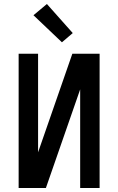

<svg xmlns="http://www.w3.org/2000/svg" viewBox="-20 -938 590 958"><path d="M209 0H73V-670H170V-178L341 -670H477V0H380V-492ZM289 -727 147 -862 214 -918 343 -773Z"/></svg>

Font: Lode Dark
Style: Bold
Weight: 700
Monospace: yes
Designer: Belleve Invis
Foundry: Belleve Invis
Version: Version 29.2.0; ttfautohint (v1.8.3)